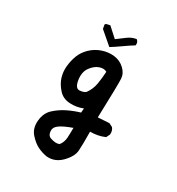

<svg xmlns="http://www.w3.org/2000/svg" viewBox="-166 -667 832 900"><g transform="rotate(30 250.0 -217.0)"><path d="M220.7 127Q195.3 123 170.9 111.3Q146.5 99.6 122.1 72.3Q97.7 44.9 101.6 2Q105.5 -41 132.8 -65.9Q160.2 -90.8 192.4 -106.4Q224.6 -122.1 257.8 -131.8L259.8 -155.3Q226.6 -141.6 189.5 -143.6Q152.3 -145.5 128.9 -171.9Q105.5 -198.2 96.7 -226.6Q87.9 -254.9 90.8 -286.1Q93.8 -317.4 104.5 -345.7Q115.2 -374 139.6 -397.5Q164.1 -420.9 196.3 -431.6Q228.5 -442.4 260.3 -438.5Q292 -434.6 315.4 -413.1Q338.9 -391.6 340.8 -363.3Q342.8 -335 336.9 -151.4L397.5 -155.3L417 -145.5Q428.7 -131.8 426.8 -110.4L417 -90.8Q381.8 -75.2 338.9 -75.2Q339.8 -3.9 337.4 28.3Q335 60.5 300.8 95.7Q266.6 130.9 220.7 127ZM244.1 46.9Q259.8 27.3 261.2 2Q262.7 -23.4 262.7 -51.8Q213.9 -34.2 194.3 -19Q174.8 -3.9 177.7 17.6Q180.7 39.1 195.8 43.9Q210.9 48.8 221.7 49.8Q232.4 50.8 244.1 46.9ZM232.4 -229.5Q252 -256.8 257.3 -289.1Q262.7 -321.3 264.6 -356.4Q248 -366.2 224.6 -357.9Q201.2 -349.6 182.6 -323.7Q164.1 -297.9 170.4 -256.8Q176.8 -215.8 200.2 -217.8Q223.6 -219.7 232.4 -229.5ZM218.8 -463.9 150.4 -522.5 146.5 -543.9 150.4 -549.8 171.9 -554.7 222.7 -508.8Q244.1 -524.4 265.1 -540.5Q286.1 -556.6 311.5 -560.5Q325.2 -549.8 321.3 -532.2Q295.9 -516.6 270 -498Q244.1 -479.5 218.8 -463.9Z"/></g></svg>

Font: JasonHandwriting1
Style: Regular
Weight: 400
Version: Version 1.48.20